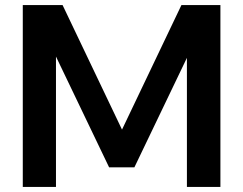

<svg xmlns="http://www.w3.org/2000/svg" viewBox="-20 -735 957 755"><path d="M508.5 -77.1H409L129.6 -659.6L200.1 -661.4V0H69.6V-715H226.1L487.4 -167.4H432.1L693.4 -715H846.7V0H715V-661.4L788 -659.6Z"/></svg>

Font: Wix Madefor Display
Style: Regular
Weight: 400
Designer: Dalton Maag Ltd
Foundry: Dalton Maag Ltd
Version: Version 3.100